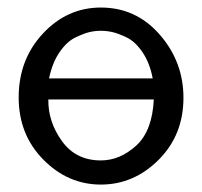

<svg xmlns="http://www.w3.org/2000/svg" viewBox="-20 -481 540 512"><path d="M29.8 -221.2Q29.8 -322.3 94.5 -391.6Q159.2 -460.9 249 -460.9Q343.3 -460.9 406.2 -388.4Q469.2 -315.9 469.2 -220.2Q469.2 -121.1 403.1 -54.9Q336.9 11.2 249 11.2Q161.1 11.2 95.5 -55.4Q29.8 -122.1 29.8 -221.2ZM108.9 -215.8Q107.9 -156.7 145 -105Q182.1 -53.2 249 -53.2Q299.8 -53.2 343 -92.5Q386.2 -131.8 390.1 -215.8ZM110.8 -272H387.2Q379.4 -313 360.1 -341.6Q340.8 -370.1 317.9 -381.1Q294.9 -392.1 279.5 -395.5Q264.2 -398.9 249 -398.9Q233.9 -398.9 219 -395.5Q204.1 -392.1 181.2 -381.1Q158.2 -370.1 138.9 -342Q119.6 -314 110.8 -272Z"/></svg>

Font: CMU Sans Serif
Style: Medium
Weight: 500
Version: Version 0.7.0